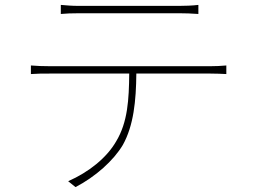

<svg xmlns="http://www.w3.org/2000/svg" viewBox="-20 -733 1040 783"><path d="M228 -713V-676C249 -678 272 -679 304 -679C355 -679 658 -679 710 -679C733 -679 764 -678 789 -676V-713C765 -710 733 -709 710 -709C658 -709 355 -709 302 -709C271 -709 253 -711 228 -713ZM106 -466V-431C133 -433 153 -433 184 -433H507C506 -328 501 -235 454 -157C415 -89 342 -31 258 6L288 30C369 -12 443 -78 481 -142C525 -221 535 -322 536 -433H838C859 -433 884 -432 903 -431V-466C881 -464 859 -463 838 -463C791 -463 237 -463 184 -463C153 -463 131 -464 106 -466Z"/></svg>

Font: Noto Sans CJK SC Thin
Style: Regular
Weight: 100
Designer: Ryoko NISHIZUKA 西塚涼子 (kana, bopomofo & ideographs); Paul D. Hunt (Latin, Greek & Cyrillic); Sandoll Communications 산돌커뮤니
Foundry: Adobe
Version: Version 2.004;hotconv 1.0.118;makeotfexe 2.5.65603